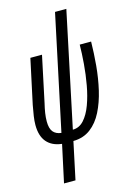

<svg xmlns="http://www.w3.org/2000/svg" viewBox="-146 -833 785 1145"><g transform="rotate(-15 247.0 -261.0)"><path d="M101.1 240.2 150.9 9.3Q90.3 2.4 58.3 -34.9Q26.4 -72.3 26.4 -140.1Q26.4 -164.6 30.8 -194.6Q35.2 -224.6 42 -259.8L101.1 -535.2H172.9L112.8 -251.5Q105.5 -221.7 101.3 -194.8Q97.2 -168 97.2 -143.6Q97.2 -99.6 114 -79.1Q130.9 -58.6 164.1 -54.7L314 -761.7H383.8L234.9 -55.7Q274.9 -55.7 304 -87.9Q333 -120.1 352.5 -173.1Q372.1 -226.1 383.5 -289.8Q395 -353.5 400.1 -417.7Q405.3 -481.9 405.8 -535.2H476.1Q475.1 -464.4 468.3 -388.4Q461.4 -312.5 445.1 -241.7Q428.7 -170.9 400.1 -114.3Q371.6 -57.6 327.4 -24.2Q283.2 9.3 220.7 10.3L171.9 240.2Z"/></g></svg>

Font: Open Sans Condensed
Style: Italic
Weight: 400
Width: 3
Italic angle: -12°
Designer: Monotype Design Team
Foundry: Monotype Imaging Inc.
Version: Version 3.000